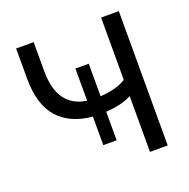

<svg xmlns="http://www.w3.org/2000/svg" viewBox="-126 -826 932 947"><g transform="rotate(-20 340.5 -352.5)"><path d="M503 0V-293Q477 -278 440.5 -270Q404 -262 368 -260V-110H298V-260Q183 -270 120 -339.5Q57 -409 57 -549V-705H149V-555Q149 -457 187 -405.5Q225 -354 298 -343V-512H368V-341Q403 -343 438.5 -351.5Q474 -360 503 -378V-705H596V0Z"/></g></svg>

Font: Nunito Sans Medium
Style: Regular
Weight: 500
Designer: Vernon Adams
Foundry: Vernon Adams
Version: Version 3.101; ttfautohint (v1.8.4.7-5d5b);gftools[0.9.27]